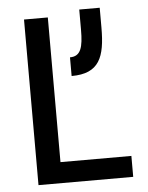

<svg xmlns="http://www.w3.org/2000/svg" viewBox="-51 -743 604 785"><g transform="rotate(-5 250.5 -350.5)"><path d="M249 -432.6C363.3 -432.6 387.7 -498.5 387.7 -619.1V-700.7H303.7V-618.2C303.7 -545.4 293.5 -509.3 249 -509.3ZM75.2 -679.7V0H463.9V-85.9H172.9V-679.7Z"/></g></svg>

Font: Inder
Style: Regular
Weight: 400
Designer: Irina Smirnova
Foundry: Irina Smirnova
Version: Version 1.001